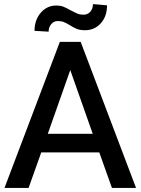

<svg xmlns="http://www.w3.org/2000/svg" viewBox="-20 -920 688 940"><path d="M396 -772Q373 -772 357.5 -778Q342 -784 323 -796Q305 -807 292.5 -812Q280 -817 263 -817Q244 -817 231 -802Q218 -787 218 -765L149 -769Q149 -822 179.5 -857.5Q210 -893 256 -893Q275 -893 289.5 -887.5Q304 -882 325 -870Q346 -859 359 -853.5Q372 -848 389 -848Q409 -848 422 -862.5Q435 -877 435 -900L504 -894Q504 -840 473.5 -806Q443 -772 396 -772ZM273 -715H375L646 0H528L466 -174H182L120 0H2ZM324 -577 214 -265H434Z"/></svg>

Font: Freesentation 6 SemiBold
Style: Regular
Weight: 600
Designer: glyphs from Roboto by Christian Robertson / Hangul glyphs from Noto Sans CJK(Source Han Sans) by Jang Soo-young and Kang
Foundry: PT&
Version: Version 2.001